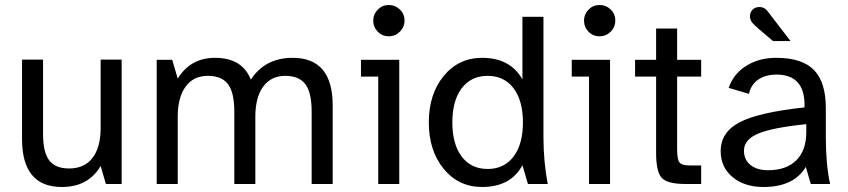

<svg xmlns="http://www.w3.org/2000/svg" viewBox="-20 -735 3387 767"><path d="M256 -62Q317 -62 349.5 -104Q382 -146 382 -224V-497H466V0H403L382 -72Q333 12 227 12Q68 12 68 -180V-497H152V-200Q152 -127 176.5 -94.5Q201 -62 256 -62Z M810 -432Q753 -432 721.5 -389Q690 -346 690 -269V0H606V-496H668L690 -421Q741 -504 839 -504Q948 -504 982 -417Q1039 -504 1149 -504Q1309 -504 1309 -314V0H1225V-289Q1225 -365 1200 -398.5Q1175 -432 1119 -432Q1063 -432 1031.5 -389Q1000 -346 1000 -269V0H916V-289Q916 -365 891 -398.5Q866 -432 810 -432Z M1471 -653Q1471 -678 1489 -696.5Q1507 -715 1533 -715Q1559 -715 1577.5 -697Q1596 -679 1596 -653Q1596 -627 1577.5 -608.5Q1559 -590 1533 -590Q1507 -590 1489 -608.5Q1471 -627 1471 -653ZM1491 0V-429H1422V-496H1575V0Z M2031.5 -382.5Q1994 -432 1928 -432Q1862 -432 1824.5 -382.5Q1787 -333 1787 -246Q1787 -159 1824.5 -109.5Q1862 -60 1928 -60Q1994 -60 2031.5 -109.5Q2069 -159 2069 -246Q2069 -333 2031.5 -382.5ZM2067 -75Q2020 12 1906 12Q1812 12 1752.5 -60.5Q1693 -133 1693 -246Q1693 -359 1752.5 -431.5Q1812 -504 1906 -504Q2018 -504 2067 -418V-668H2151V-187Q2151 -91 2168 0H2089Z M2313 -653Q2313 -678 2331 -696.5Q2349 -715 2375 -715Q2401 -715 2419.5 -697Q2438 -679 2438 -653Q2438 -627 2419.5 -608.5Q2401 -590 2375 -590Q2349 -590 2331 -608.5Q2313 -627 2313 -653ZM2333 0V-429H2264V-496H2417V0Z M2685 -138Q2685 -98 2694.5 -86Q2704 -74 2736 -74H2781V0H2718Q2647 0 2624 -24Q2601 -48 2601 -124V-429H2517V-496H2601V-621H2685V-496H2781V-429H2685Z M2976 -669Q2976 -686 2986.5 -696.5Q2997 -707 3014 -707Q3033 -707 3045 -692L3138 -571H3068Q3001 -627 2988.5 -640.5Q2976 -654 2976 -669ZM2952 -133Q2952 -97 2978 -76Q3004 -55 3048 -55Q3121 -55 3161 -94.5Q3201 -134 3201 -208V-239Q3064 -225 3008 -201Q2952 -177 2952 -133ZM3199 -68Q3151 12 3030 12Q2954 12 2906.5 -27.5Q2859 -67 2859 -131Q2859 -207 2934.5 -246.5Q3010 -286 3194 -306V-315Q3194 -437 3082 -437Q3038 -437 3009 -417Q2980 -397 2972 -360L2891 -384Q2910 -440 2961 -472Q3012 -504 3081 -504Q3184 -504 3231.5 -455.5Q3279 -407 3279 -303V-187Q3279 -79 3296 0H3219Z"/></svg>

Font: Atkinson Hyperlegible Pro
Style: Regular
Weight: 400
Designer: Elliott Scott, Megan Eiswerth, Linus Boman, Theodore Petrosky, Jacob Perez
Foundry: Braille Institute
Version: Version 1.5.1